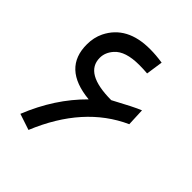

<svg xmlns="http://www.w3.org/2000/svg" viewBox="-193 -795 926 926"><g transform="rotate(45 269.5 -332.0)"><path d="M367.2 -583.5 379.9 -669.9C349.9 -674.5 321.9 -676.8 295.9 -676.8C190.8 -677.4 119.1 -639.3 81.1 -562.5C68.7 -536.8 62.5 -508.6 62.5 -478C61.8 -369 126.5 -308.3 256.3 -295.9C178.5 -219.1 117.4 -125 72.8 -13.7L155.3 13.7C228.5 -164.1 336.6 -285.2 479.5 -349.6L475.6 -440.4C448.6 -429.4 402.3 -406.1 336.9 -370.6L336.4 -370.1C213.7 -370.4 152.3 -405.6 152.3 -475.6C152.3 -500 161.6 -522.6 180.2 -543.5C205.2 -571.8 249 -585.9 311.5 -585.9C331.7 -585.9 350.3 -585.1 367.2 -583.5Z"/></g></svg>

Font: Dirooz FD
Style: FD
Weight: 400
Foundry: DejaVu fonts team - Redesigned by Saber Rastikerdar
Version: Version 0.2.1